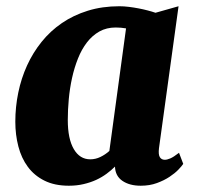

<svg xmlns="http://www.w3.org/2000/svg" viewBox="-20 -588 633 618"><path d="M29.3 -196.3Q29.3 -243.7 38.8 -289.8Q48.3 -335.9 67.1 -377.2Q85.9 -418.5 114 -453.4Q142.1 -488.3 179.2 -513.7Q216.3 -539.1 262.7 -553.5Q309.1 -567.9 364.3 -567.9Q378.9 -567.9 394.8 -565.9Q410.6 -564 426 -561Q441.4 -558.1 455.3 -554.4Q469.2 -550.8 480.5 -546.9L554.7 -567.9L491.7 -110.8Q489.3 -90.8 494.4 -82.3Q499.5 -73.7 510.7 -73.7Q517.6 -73.7 528.1 -78.1Q538.6 -82.5 556.2 -96.2L569.8 -60.5Q565.4 -53.7 554.2 -42Q543 -30.3 525.6 -18.8Q508.3 -7.3 485.1 1.2Q461.9 9.8 433.1 9.8Q397 9.8 374 -5.9Q351.1 -21.5 350.1 -51.8Q338.4 -40 323.2 -28.8Q308.1 -17.6 289.6 -9Q271 -0.5 249 4.6Q227.1 9.8 201.7 9.8Q155.8 9.8 123 -6.6Q90.3 -22.9 69.6 -51Q48.8 -79.1 39.1 -116.7Q29.3 -154.3 29.3 -196.3ZM270.5 -75.2Q287.6 -75.2 303.2 -82.8Q318.8 -90.3 332 -102.1L385.7 -496.6Q369.6 -499.5 352.5 -499.5Q322.8 -499.5 299.8 -486.6Q276.9 -473.6 259.8 -451.4Q242.7 -429.2 231 -399.7Q219.2 -370.1 211.9 -336.9Q204.6 -303.7 201.4 -269Q198.2 -234.4 198.2 -201.7Q198.2 -141.1 217.5 -108.2Q236.8 -75.2 270.5 -75.2Z"/></svg>

Font: Merriweather UltraBold
Style: Italic
Weight: 900
Italic angle: -7°
Designer: Eben Sorkin ( eben@eyebytes.com )
Foundry: Eben Sorkin ( eben@eyebytes.com )
Version: Version 1.52; ttfautohint (v1.4.1)